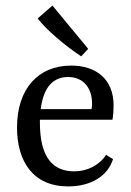

<svg xmlns="http://www.w3.org/2000/svg" viewBox="-20 -660 469 688"><path d="M41 -203C41 -80 100 8 224 8C308 8 367 -31 385 -90L360 -105C336 -68 293 -46 246 -46C175 -46 123 -89 123 -220C123 -224 123 -228 123 -231H383C386 -247 387 -268 387 -282C387 -376 325 -425 235 -425C117 -425 41 -342 41 -203ZM224 -384C279 -384 310 -345 310 -287C310 -280 309 -276 308 -269H126C136 -350 172 -384 224 -384ZM168 -640 115 -594C144 -555 212 -497 271 -458L296 -485Z"/></svg>

Font: Yrsa
Style: Regular
Weight: 400
Designer: Anna Giedrys (Yrsa+Rasa design), David Brezina (Yrsa art-direction, Rasa art-direction, design)
Foundry: Rosetta Type Foundry
Version: Version 1.001;PS 1.1;hotconv 1.0.88;makeotf.lib2.5.647800